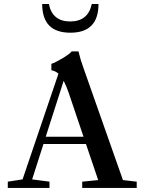

<svg xmlns="http://www.w3.org/2000/svg" viewBox="-20 -931 719 951"><path d="M328.6 -769Q189 -769 189 -911.1H222.2Q239.3 -824.7 327.6 -824.7Q416 -824.7 434.6 -911.1H467.8Q467.8 -769 328.6 -769ZM18.6 0V-31.2L91.8 -42.5L269.5 -565.9Q255.9 -579.1 234.4 -583V-614.7Q254.9 -621.6 289.6 -642.3Q324.2 -663.1 335 -676.3H368.7Q378.9 -633.3 392.6 -596.7L588.9 -39.1L657.2 -31.2V0H387.2V-31.2L466.3 -39.1L405.8 -217.8H195.3L139.2 -42.5L225.1 -31.2V0ZM320.3 -471.2Q308.6 -505.4 295.4 -530.8L206.5 -253.9H393.6Z"/></svg>

Font: Elstob 10pt Medium
Style: Regular
Weight: 500
Designer: Peter S. Baker
Version: Version 1.015